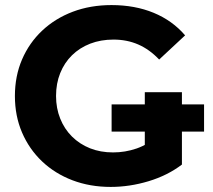

<svg xmlns="http://www.w3.org/2000/svg" viewBox="-20 -732 847 764"><path d="M420.6 11.8Q338 11.8 268.3 -14.7Q198.6 -41.2 147.3 -89.9Q96.1 -138.6 67.7 -204.7Q39.3 -270.8 39.3 -350Q39.3 -429.2 67.7 -495.3Q96.1 -561.4 147.8 -610.1Q199.6 -658.8 269.7 -685.3Q339.8 -711.8 423.8 -711.8Q516.9 -711.8 591.5 -681Q666.1 -650.2 716.6 -591.3L613.3 -495.1Q574.9 -535.5 530 -555Q485.2 -574.5 431.6 -574.5Q381.1 -574.5 339 -558.3Q297 -542 266.5 -512.1Q236.1 -482.2 219.6 -441.1Q203 -400.1 203 -350Q203 -301.3 219.6 -260.1Q236.1 -218.8 266.5 -188.6Q297 -158.4 338.3 -141.9Q379.7 -125.5 429.8 -125.5Q478.2 -125.5 523.5 -141.1Q568.7 -156.7 612.3 -194L703.9 -77.2Q646.5 -33.6 571.2 -10.9Q495.8 11.8 420.6 11.8ZM424.1 -208.4V-316.6H792V-208.4ZM703.9 -77.2 556.2 -98.2V-365.1H703.9Z"/></svg>

Font: Montserrat Thin
Style: Regular
Weight: 100
Designer: Julieta Ulanovsky
Foundry: Julieta Ulanovsky
Version: Version 9.000